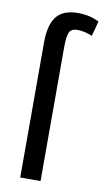

<svg xmlns="http://www.w3.org/2000/svg" viewBox="-86 -794 472 837"><g transform="rotate(10 150.0 -375.0)"><path d="M266 -662Q251 -669 233.5 -673Q216 -677 200 -677Q175 -677 165.5 -660.5Q156 -644 156 -589V0H66V-598Q66 -675 95 -712.5Q124 -750 191 -750Q210 -750 231 -746.5Q252 -743 284 -729Z"/></g></svg>

Font: Moderustic
Style: Regular
Weight: 400
Designer: Tural Alisoy
Foundry: TAFT Foundry
Version: Version 2.120